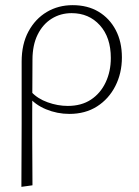

<svg xmlns="http://www.w3.org/2000/svg" viewBox="-20 -436 539 745"><path d="M63 289Q63 228 63.5 166.5Q64 105 64 44Q64 -17 64 -77.5Q64 -138 64 -197Q64 -265 90.5 -314Q117 -363 161.5 -389.5Q206 -416 262 -416Q320 -416 362.5 -390.5Q405 -365 429 -319.5Q453 -274 453 -213Q453 -152 427.5 -102Q402 -52 356.5 -23Q311 6 249 6Q202 6 158.5 -12Q115 -30 89 -63L102 -79Q126 -53 165 -39Q204 -25 243 -25Q296 -25 333 -49.5Q370 -74 390 -116.5Q410 -159 410 -211Q410 -291 367.5 -338Q325 -385 258 -385Q215 -385 180.5 -363.5Q146 -342 126 -301.5Q106 -261 106 -204Q106 -147 105.5 -95.5Q105 -44 105 4Q105 52 105 98Q105 144 105.5 190Q106 236 106 283Z"/></svg>

Font: Ysabeau Office ExtraLight
Style: Regular
Weight: 250
Designer: Christian Thalmann (Catharsis Fonts)
Version: Version 2.001;gftools[0.9.30]; featfreeze: tnum,lnum,ss02